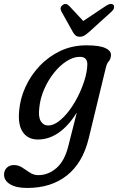

<svg xmlns="http://www.w3.org/2000/svg" viewBox="-72 -682 585 951"><path d="M367 5Q337.5 125 259.5 187Q181.5 249 62.5 249Q7.5 249 -22.2 230.5Q-52 212 -52 183Q-52 162.5 -38.5 149Q-25 135.5 -2.5 135.5Q19.5 135.5 38.2 148Q57 160.5 76 173Q95 185.5 117.5 185.5Q167.5 185.5 208 150Q248.5 114.5 266.5 41L308.5 -124.5Q224.5 9 115.5 9Q67 9 41.5 -27Q16 -63 23 -134.5Q28 -194 54.2 -251.5Q80.5 -309 124.5 -355.5Q168.5 -402 227.2 -429.8Q286 -457.5 356.5 -457.5Q422 -457.5 451.2 -443.2Q480.5 -429 477.5 -405.5Q475.5 -388 466.2 -377.8Q457 -367.5 452 -346ZM122.5 -147Q117 -104 129.8 -82.2Q142.5 -60.5 166.5 -60.5Q191 -60.5 217.5 -80Q244 -99.5 268.8 -131.8Q293.5 -164 313.5 -203.5Q333.5 -243 346.2 -283.5Q359 -324 360.5 -360Q362.5 -400.5 323.5 -400.5Q291.5 -400.5 258.2 -379.2Q225 -358 196 -322Q167 -286 147 -240.5Q127 -195 122.5 -147ZM372 -526Q358.5 -514 347.5 -507Q336.5 -500 323.5 -500Q309.5 -500 301.8 -506.8Q294 -513.5 287.5 -526L232 -625.5Q222 -645 238 -657Q254.5 -669 270 -653.5L340.5 -578L453.5 -653.5Q479 -669.5 490.5 -657Q494.5 -652 492.8 -643Q491 -634 480.5 -624.5Z"/></svg>

Font: Fraunces 72pt SuperSoft
Style: Italic
Weight: 400
Italic angle: -16°
Version: Version 1.000;[b76b70a41]